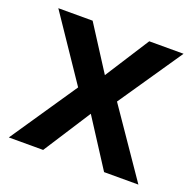

<svg xmlns="http://www.w3.org/2000/svg" viewBox="-101 -713 763 752"><g transform="rotate(20 280.0 -337.0)"><path d="M198 -343 10 -66H153L280 -263L407 -66H550L360 -343L541 -608H398L280 -424L162 -608H19Z"/></g></svg>

Font: Noto Sans Malayalam UI SemiBold
Style: Regular
Weight: 600
Designer: Jelle Bosma - Monotype Design Team
Foundry: Monotype Imaging Inc.
Version: Version 2.104